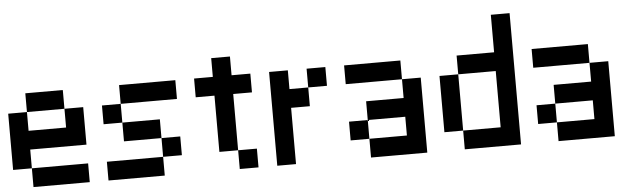

<svg xmlns="http://www.w3.org/2000/svg" viewBox="-52 -1075 4229 1275"><g transform="rotate(-5 2062.5 -437.5)"><path d="M0 -125V-500H125V-375H375V-500H500V-250H125V-125ZM125 -125H500V0H125ZM125 -500V-625H375V-500Z M625 0V-125H1000V0ZM625 -375V-500H750V-375ZM750 -250V-375H1000V-250ZM750 -500V-625H1125V-500ZM1000 -250H1125V-125H1000Z M1250 -500V-625H1375V-750H1500V-625H1625V-500H1500V-125H1375V-500ZM1500 -125H1625V0H1500Z M1750 0V-625H1875V-500H2000V-375H1875V0ZM2000 -500V-625H2125V-500Z M2250 -125V-250H2375V-125ZM2250 -500V-625H2625V-500ZM2375 -250V-375H2625V-500H2750V0H2375V-125H2625V-250Z M2875 -125V-500H3000V-125ZM3375 0H3000V-125H3250V-500H3000V-625H3250V-875H3375Z M3500 -125V-250H3625V-125ZM3500 -500V-625H3875V-500ZM3625 -250V-375H3875V-500H4000V0H3625V-125H3875V-250Z"/></g></svg>

Font: Galmuri7 Regular
Style: Regular
Weight: 400
Designer: Lee Minseo (quiple)
Version: Version 2.399;hotconv 1.1.1;makeotfexe 2.6.0 DEVELOPMENT